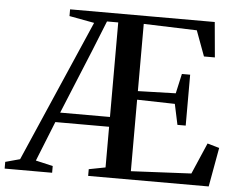

<svg xmlns="http://www.w3.org/2000/svg" viewBox="-104 -806 1076 868"><g transform="rotate(5 434.0 -371.5)"><path d="M-52.5 0V-30.5L13.5 -48.5L293 -691.5L179.5 -712.5V-743H836L850.5 -583.5H801L758.5 -698.5L517 -706.5V-401.5L688.5 -406.5L708.5 -496H746V-265H708.5L688.5 -358.5L517 -362.5V-38L790.5 -51.5L851.5 -193L905.5 -177.5L873.5 0H326.5V-30.5L401.5 -45V-229.5H157.5L85 -48.5L163 -30.5V0ZM175.5 -274H401.5V-703H350.5L296.5 -568.5Z"/></g></svg>

Font: Merriweather 96pt Medium
Style: Regular
Weight: 500
Version: Version 2.100